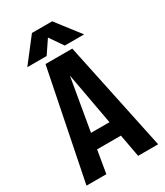

<svg xmlns="http://www.w3.org/2000/svg" viewBox="-198 -881 828 963"><g transform="rotate(-30 215.5 -400.0)"><path d="M307 0 283 -131H145L123 0H8L135 -631H290L423 0ZM160 -218H267L212 -520ZM212 -740 160 -663H48L154 -800H271L377 -663H265Z"/></g></svg>

Font: Teko Medium
Style: Regular
Weight: 500
Designer: Manushi Parikh, Jonny Pinhorn
Foundry: Indian Type Foundry
Version: Version 1.106;PS 1.0;hotconv 1.0.78;makeotf.lib2.5.61930; tt